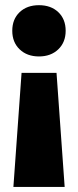

<svg xmlns="http://www.w3.org/2000/svg" viewBox="-20 -528 304 748"><path d="M32.2 200.2 64 -244.1H200.2L231.9 200.2ZM207 -335.7Q178.2 -308.1 131.8 -308.1Q85.4 -308.1 56.6 -335.7Q27.8 -363.3 27.8 -408.2Q27.8 -453.1 56.4 -480.5Q85 -507.8 131.8 -507.8Q178.7 -507.8 207.3 -480.5Q235.8 -453.1 235.8 -408.2Q235.8 -363.3 207 -335.7Z"/></svg>

Font: Apfel Grotezk Satt
Style: Regular
Weight: 900
Designer: Luigi Gorlero
Foundry: © 2023, Luigi Gorlero & Collletttivo
Version: Version 2.000;Glyphs 3.2 (3217)